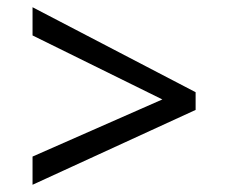

<svg xmlns="http://www.w3.org/2000/svg" viewBox="-20 -588 632 531"><path d="M70 -155 429 -313 70 -490V-568L521 -333V-284L70 -77Z"/></svg>

Font: ukorean05
Style: Book
Weight: 400
Designer: Jelle Bosma - Monotype Design Team
Foundry: Monotype Imaging Inc.
Version: Version 2.003